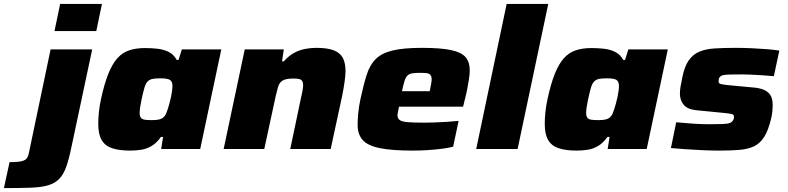

<svg xmlns="http://www.w3.org/2000/svg" viewBox="-141 -763 4033 983"><path d="M138 -604 167 -743H381L352 -604ZM-121 200 -92 67Q-47 67 -27.5 61.5Q-8 56 -1.5 44.5Q5 33 8 15L118 -510H331L226 -16Q213 48 199 88.5Q185 129 163 152Q141 175 106 185.5Q71 196 16 198Q-39 200 -121 200Z M526 8Q470 8 433.5 -4Q397 -16 379.5 -46Q362 -76 362 -129Q362 -154 365 -186Q368 -218 376 -255Q393 -334 413.5 -385Q434 -436 460 -465Q486 -494 521 -505.5Q556 -517 601 -517Q634 -517 665 -513.5Q696 -510 722 -497.5Q748 -485 764 -456H773L790 -510H992L884 0H684L694 -62H683Q662 -32 636.5 -16.5Q611 -1 583 3.5Q555 8 526 8ZM636 -148Q659 -148 672.5 -151Q686 -154 694.5 -161Q703 -168 709 -180Q713 -190 717.5 -203.5Q722 -217 726.5 -233.5Q731 -250 734.5 -266.5Q738 -283 740 -297.5Q742 -312 742 -321Q742 -346 729 -354Q716 -362 680 -362Q655 -362 640 -359Q625 -356 615 -346Q605 -336 598.5 -314Q592 -292 584 -255Q579 -231 576.5 -214Q574 -197 574 -184Q574 -168 580.5 -160Q587 -152 600.5 -150Q614 -148 636 -148Z M1004 0 1112 -510H1312L1303 -449H1312Q1336 -476 1362.5 -491Q1389 -506 1418.5 -512Q1448 -518 1478 -518Q1538 -518 1570 -504.5Q1602 -491 1615 -465Q1628 -439 1628 -399Q1628 -378 1623 -343Q1618 -308 1611 -273L1552 0H1345L1399 -257Q1403 -273 1407 -294.5Q1411 -316 1411 -326Q1411 -341 1406 -348.5Q1401 -356 1390 -358.5Q1379 -361 1361 -361Q1336 -361 1320.5 -356.5Q1305 -352 1296 -342.5Q1287 -333 1282 -316Q1277 -299 1271 -273L1212 0Z M1972 8Q1863 8 1801.5 -5Q1740 -18 1715 -47Q1690 -76 1690 -123Q1690 -150 1693 -182.5Q1696 -215 1704 -254Q1720 -328 1736 -379Q1752 -430 1782.5 -460.5Q1813 -491 1869 -504.5Q1925 -518 2018 -518Q2116 -518 2169 -506.5Q2222 -495 2243 -470Q2264 -445 2264 -403Q2264 -384 2260 -357.5Q2256 -331 2250.5 -303.5Q2245 -276 2239 -254L2230 -217H1902Q1899 -202 1896.5 -190.5Q1894 -179 1894 -171Q1895 -156 1906 -148Q1917 -140 1947 -137.5Q1977 -135 2032 -135Q2054 -135 2082.5 -136Q2111 -137 2143.5 -139Q2176 -141 2207 -144L2179 -12Q2157 -6 2122.5 -1.5Q2088 3 2049 5.5Q2010 8 1972 8ZM1917 -296H2059L2062 -311Q2065 -327 2067 -337.5Q2069 -348 2069 -357Q2069 -372 2062.5 -379.5Q2056 -387 2043.5 -388.5Q2031 -390 2009 -390Q1984 -390 1969 -387.5Q1954 -385 1945 -376Q1936 -367 1930 -348Q1924 -329 1917 -296Z M2297 0 2453 -743H2666L2509 0Z M2812 8Q2756 8 2719.5 -4Q2683 -16 2665.5 -46Q2648 -76 2648 -129Q2648 -154 2651 -186Q2654 -218 2662 -255Q2679 -334 2699.5 -385Q2720 -436 2746 -465Q2772 -494 2807 -505.5Q2842 -517 2887 -517Q2920 -517 2951 -513.5Q2982 -510 3008 -497.5Q3034 -485 3050 -456H3059L3076 -510H3278L3170 0H2970L2980 -62H2969Q2948 -32 2922.5 -16.5Q2897 -1 2869 3.5Q2841 8 2812 8ZM2922 -148Q2945 -148 2958.5 -151Q2972 -154 2980.5 -161Q2989 -168 2995 -180Q2999 -190 3003.5 -203.5Q3008 -217 3012.5 -233.5Q3017 -250 3020.5 -266.5Q3024 -283 3026 -297.5Q3028 -312 3028 -321Q3028 -346 3015 -354Q3002 -362 2966 -362Q2941 -362 2926 -359Q2911 -356 2901 -346Q2891 -336 2884.5 -314Q2878 -292 2870 -255Q2865 -231 2862.5 -214Q2860 -197 2860 -184Q2860 -168 2866.5 -160Q2873 -152 2886.5 -150Q2900 -148 2922 -148Z M3542 8Q3503 8 3458 6Q3413 4 3370.5 1Q3328 -2 3294 -5L3321 -137Q3345 -135 3368.5 -133Q3392 -131 3413.5 -129.5Q3435 -128 3454.5 -127.5Q3474 -127 3490 -127Q3535 -127 3560 -128Q3585 -129 3596 -133.5Q3607 -138 3612 -147Q3615 -151 3616 -156Q3617 -161 3617 -165Q3617 -176 3606 -179Q3595 -182 3563 -185L3421 -199Q3378 -204 3359 -227Q3340 -250 3340 -284Q3340 -300 3343.5 -321Q3347 -342 3352 -365Q3363 -422 3384.5 -453Q3406 -484 3438.5 -498Q3471 -512 3517.5 -515Q3564 -518 3625 -518Q3666 -518 3708.5 -516Q3751 -514 3788 -511Q3825 -508 3849 -504L3821 -373Q3789 -376 3757.5 -378Q3726 -380 3700.5 -381Q3675 -382 3662 -382Q3623 -382 3599 -381.5Q3575 -381 3562.5 -378.5Q3550 -376 3544 -368Q3540 -364 3539 -358Q3538 -352 3538 -346Q3538 -337 3547 -333.5Q3556 -330 3588 -327L3716 -315Q3743 -313 3765.5 -305Q3788 -297 3801.5 -278.5Q3815 -260 3815 -225Q3815 -212 3813.5 -194.5Q3812 -177 3807 -156Q3793 -96 3771.5 -62Q3750 -28 3718.5 -13.5Q3687 1 3643.5 4.5Q3600 8 3542 8Z"/></svg>

Font: Saira Expanded ExtraBold
Style: Italic
Weight: 800
Width: 7
Italic angle: -12°
Designer: Hector Gatti with collaboration of the Omnibus-Type team
Foundry: Omnibus-Type
Version: Version 1.101